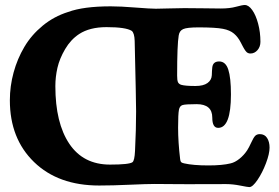

<svg xmlns="http://www.w3.org/2000/svg" viewBox="-20 -741 1132 779"><path d="M429.2 -715.3Q469.2 -715.3 529.8 -710.4Q590.3 -705.6 612.3 -705.6Q627.9 -705.6 665.8 -706.8Q703.6 -708 728 -708Q761.7 -708 807.6 -707.3Q853.5 -706.5 875.5 -706.5Q912.1 -706.5 937.7 -713.6Q963.4 -720.7 973.1 -720.7Q988.8 -720.7 1003.4 -700.2Q1018.1 -679.7 1027.3 -645Q1036.6 -610.4 1036.6 -571.3Q1036.6 -551.3 1024.7 -537.6Q1012.7 -523.9 996.1 -523.9Q993.2 -523.9 990.7 -524.4Q988.3 -524.9 985.8 -526.1Q983.4 -527.3 981.7 -528.6Q980 -529.8 977.8 -532.7Q975.6 -535.6 974.4 -537.1Q973.1 -538.6 970.5 -543.2Q967.8 -547.9 966.6 -550Q965.3 -552.2 962.2 -558.3Q959 -564.5 957.5 -567.4Q945.8 -590.8 929.2 -604.7Q912.6 -618.7 884.8 -624Q854.5 -629.9 785.6 -629.9Q738.8 -629.9 723.4 -623Q708 -616.2 705.1 -597.2Q698.7 -560.1 698.7 -434.1Q698.7 -415.5 701.9 -408Q705.1 -400.4 714.8 -397Q731 -392.1 772.9 -392.1Q805.2 -392.1 821.8 -404.1Q838.4 -416 839.4 -436Q839.8 -454.6 841.3 -467.8Q844.2 -491.7 869.1 -491.7Q895.5 -491.7 906.2 -458.7Q917 -425.8 917 -357.9Q917 -222.2 865.2 -222.2Q841.3 -222.2 841.3 -263.7Q841.3 -318.4 777.8 -318.4Q731.9 -318.4 720.5 -314.7Q709 -311 706.1 -295.9Q702.6 -278.8 702.6 -223.1Q702.6 -164.6 710.9 -95.2Q711.9 -86.4 714.8 -83.3Q717.8 -80.1 727.5 -78.1Q764.2 -69.8 825.7 -69.8Q881.8 -69.8 915.5 -78.1Q933.1 -82 951.4 -96.7Q969.7 -111.3 982.9 -131.3Q990.2 -142.6 999 -161.9Q1007.8 -181.2 1014.6 -189Q1021.5 -196.8 1034.2 -196.8Q1053.7 -196.8 1063.7 -181.2Q1073.7 -165.5 1073.7 -142.1Q1073.7 -117.2 1059.1 -78.6Q1044.4 -40 1024.7 -11Q1004.9 18.1 991.7 18.1Q985.4 18.1 954.8 12Q924.3 5.9 897.9 5.9Q866.7 5.9 813.7 6.1Q760.7 6.3 741.7 6.3Q719.7 6.3 674.3 5.9Q628.9 5.4 607.9 5.4Q576.2 5.4 506.6 8.5Q437 11.7 382.3 11.7Q216.3 11.7 118.2 -83.5Q20 -178.7 20 -334Q20 -391.6 35.2 -447Q50.3 -502.4 78.9 -550.8Q107.4 -599.1 153.1 -636.7Q198.7 -674.3 256.3 -692.4Q318.8 -715.3 429.2 -715.3ZM412.1 -630.9Q344.2 -630.9 301.3 -603Q267.1 -580.6 244.4 -542Q221.7 -503.4 213.1 -466.1Q204.6 -428.7 204.6 -391.6Q204.6 -242.2 261.2 -157.7Q317.9 -73.2 426.3 -73.2Q504.4 -73.2 517.6 -83Q525.9 -89.4 527.8 -128.4Q532.2 -215.3 532.2 -288.6Q532.2 -328.1 526.4 -575.2Q525.4 -606.9 514.6 -615.7Q490.7 -630.9 412.1 -630.9Z"/></svg>

Font: Cooper*
Style: Bold
Weight: 700
Designer: Owen Earl
Foundry: indestructible type*
Version: Version 0.001